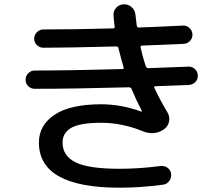

<svg xmlns="http://www.w3.org/2000/svg" viewBox="-20 -823 1040 893"><path d="M142 -410Q124 -410 111.5 -422Q99 -434 99 -452Q99 -470 111.5 -482.5Q124 -495 142 -495Q309 -495 549 -502Q557 -502 555 -509Q542 -554 531 -599Q529 -607 521 -607Q291 -601 181 -601Q164 -601 151.5 -613.5Q139 -626 139 -643Q139 -660 151.5 -673Q164 -686 181 -686Q323 -686 506 -691Q515 -691 513 -701Q509 -733 508 -750Q506 -771 520 -786.5Q534 -802 555 -803Q576 -804 592 -790Q608 -776 610 -755L616 -704Q618 -695 625 -695Q656 -696 690 -697.5Q724 -699 766 -701Q808 -703 831 -704Q848 -705 861 -693Q874 -681 875 -664Q876 -646 864 -633Q852 -620 834 -619Q706 -613 642 -611Q632 -611 634 -603Q645 -552 659 -513Q662 -506 671 -506Q792 -510 855 -513Q873 -514 886 -502.5Q899 -491 900 -473Q901 -455 889 -442Q877 -429 859 -428L703 -422Q694 -422 698 -414Q727 -353 759 -300Q771 -280 766 -257Q761 -234 742 -221Q697 -191 643 -213Q547 -252 451 -252Q354 -252 312.5 -229Q271 -206 271 -160Q271 -98 331.5 -68Q392 -38 536 -38Q629 -38 727 -51Q745 -53 759.5 -42.5Q774 -32 776 -14Q778 4 767 19Q756 34 738 36Q634 50 536 50Q161 50 161 -160Q161 -241 234 -289.5Q307 -338 451 -338Q544 -338 637 -304H639Q640 -305 640 -306Q612 -361 592 -409Q589 -417 579 -417Q322 -410 142 -410Z"/></svg>

Font: Rounded Mplus 1c Medium
Style: Regular
Weight: 500
Version: Version 1.059.20150529